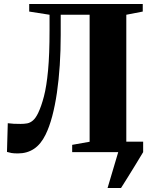

<svg xmlns="http://www.w3.org/2000/svg" viewBox="-20 -763 760 963"><path d="M519.5 180 573 0V-52.5H698V0Q678.5 32.5 658.5 65.2Q638.5 98 620.2 127.2Q602 156.5 587 180ZM70 6.5Q49.5 6.5 38 4.5Q26.5 2.5 15 -1L19 -145Q36 -143 49.2 -142.2Q62.5 -141.5 83 -141.5Q101 -141.5 116.2 -144.2Q131.5 -147 145.2 -158.8Q159 -170.5 171.5 -196.5Q187.5 -230 200.5 -280Q213.5 -330 221 -409.5Q228.5 -489 228.5 -612V-689L126.5 -705V-743H696V-705L613.5 -689V-51.5L698 -36.5V0H342V-36.5L429.5 -52V-689H284.5V-587.5Q284.5 -510 279.8 -436.5Q275 -363 265.5 -298Q256 -233 241.8 -179.5Q227.5 -126 208.5 -87.5Q185 -39.5 150.5 -16.5Q116 6.5 70 6.5Z"/></svg>

Font: Merriweather 96pt Black
Style: Regular
Weight: 900
Version: Version 2.100